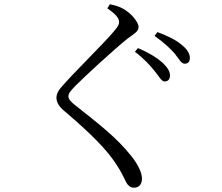

<svg xmlns="http://www.w3.org/2000/svg" viewBox="-20 -813 1040 898"><path d="M703 -481C724 -456 735 -432 749 -432C766 -432 775 -442 775 -460C775 -479 764 -497 740 -520C714 -543 676 -567 625 -588L611 -571C653 -539 682 -507 703 -481ZM796 -564C817 -538 827 -515 844 -515C859 -515 868 -524 868 -541C868 -563 856 -582 830 -603C806 -624 768 -644 716 -663L703 -645C748 -613 773 -589 796 -564ZM482 -774C523 -746 537 -727 537 -710C537 -698 531 -688 514 -668C468 -612 320 -468 270 -409C254 -392 244 -374 244 -356C244 -334 257 -313 283 -292C404 -189 476 -117 523 -46C551 -4 560 21 571 41C578 54 590 65 606 65C631 65 644 48 644 22C644 -7 623 -47 595 -82C524 -172 437 -237 334 -319C312 -336 300 -349 300 -362C300 -374 306 -385 335 -414C377 -456 509 -578 576 -632C611 -658 628 -666 628 -687C628 -711 591 -753 556 -772C537 -783 518 -788 494 -793Z"/></svg>

Font: Harano Aji Mincho KR
Style: Regular
Weight: 400
Foundry: Masamichi Hosoda
Version: HaranoAjiMinchoKR-Regular version 20230610;ttx 4.39.4